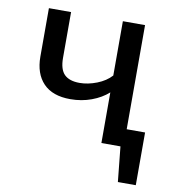

<svg xmlns="http://www.w3.org/2000/svg" viewBox="-79 -612 773 839"><g transform="rotate(10 307.5 -193.0)"><path d="M579 -78.5V155.4H499.5L483.6 0H399V-224.6Q368.7 -197.4 325.1 -181.3Q281.5 -165.1 231.3 -165.1Q152.3 -165.1 111.5 -207.7Q70.8 -250.3 70.8 -325.6V-540.5H169.2V-337.4Q169.2 -286.2 191.5 -264.1Q213.8 -242.1 259 -242.1Q295.9 -242.1 335.4 -257.4Q374.9 -272.8 399 -299.5V-540.5H497.4V-78.5Z"/></g></svg>

Font: Fira Code Retina
Style: Regular
Weight: 450
Monospace: yes
Designer: Carrois Corporate, Edenspiekermann AG, Nikita Prokopov
Foundry: Carrois Corporate, Edenspiekermann AG, Nikita Prokopov
Version: Version 6.002